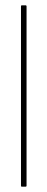

<svg xmlns="http://www.w3.org/2000/svg" viewBox="-20 -703 178 723"><path d="M62 0Q59 0 59 -4V-679Q59 -683 62 -683H76Q80 -683 80 -679V-4Q80 0 76 0Z"/></svg>

Font: Sofia Sans Extra Condensed Thin
Style: Regular
Weight: 250
Version: Version 4.100